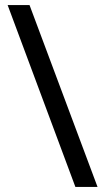

<svg xmlns="http://www.w3.org/2000/svg" viewBox="-20 -734 412 754"><path d="M96 -714H10L276 0H363Z"/></svg>

Font: Noto Sans Hebrew Droid
Style: Bold
Weight: 700
Designer: Monotype Design Team
Foundry: Monotype Imaging Inc.
Version: Version 1.100